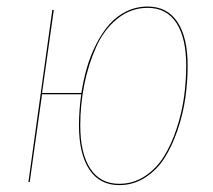

<svg xmlns="http://www.w3.org/2000/svg" viewBox="-20 -547 640 577"><path d="M423.8 -527.3Q482.4 -527.3 513.2 -481Q543.9 -434.6 543.9 -349.6Q543.9 -302.2 537.1 -253.9Q530.3 -205.6 514.2 -157.7Q498 -109.9 475.1 -73.2Q452.1 -36.6 416.7 -13.7Q381.3 9.3 338.4 9.3Q279.3 9.3 248.3 -37.8Q217.3 -85 217.3 -170.4Q217.3 -214.4 224.1 -263.7H106.4L69.3 0H65.4L137.2 -517.1H141.6L106.4 -267.6H224.6Q231 -308.6 241.7 -345.2Q252.4 -381.8 269.8 -415.5Q287.1 -449.2 308.8 -473.9Q330.6 -498.5 360.1 -512.9Q389.6 -527.3 423.8 -527.3ZM338.4 5.4Q380.4 5.4 415 -17.3Q449.7 -40 472.4 -76.4Q495.1 -112.8 510.7 -160.2Q526.4 -207.5 533 -255.1Q539.6 -302.7 539.6 -349.6Q539.6 -433.1 510 -478.3Q480.5 -523.4 423.8 -523.4Q372.6 -523.4 332 -490.2Q291.5 -457 268.1 -403.8Q244.6 -350.6 232.9 -290.8Q221.2 -231 221.2 -170.4Q221.2 -86.4 251.2 -40.5Q281.2 5.4 338.4 5.4Z"/></svg>

Font: Fira Sans Compressed Four
Style: Italic
Weight: 100
Width: 3
Italic angle: -8°
Designer: Carrois Corporate & Edenspiekermann AG
Foundry: Carrois Corporate GbR & Edenspiekermann AG
Version: Version 4.203;PS 004.203;hotconv 1.0.88;makeotf.lib2.5.64775